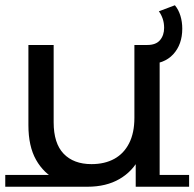

<svg xmlns="http://www.w3.org/2000/svg" viewBox="-22 -701 739 730"><path d="M512 9V-36H697V9ZM310 9Q245 9 194.5 -16.5Q144 -42 115 -93.5Q86 -145 86 -225V-530H182V-236Q182 -156 220 -116.5Q258 -77 326 -77Q376 -77 412.5 -97Q449 -117 469 -156.5Q489 -196 489 -253V-530H585V8H494V-139L509 -102Q483 -50 432.5 -20.5Q382 9 310 9ZM-2 9V-36H314L310 9ZM494 9V-36H679V9ZM521 -457V-530H538Q571 -530 586.5 -548.5Q602 -567 602 -595Q602 -614 596.5 -630Q591 -646 582 -658L643 -681Q657 -664 664 -641Q671 -618 671 -592Q671 -532 636.5 -494.5Q602 -457 538 -457Z"/></svg>

Font: Montserrat Underline Thin Medium
Style: Regular
Weight: 500
Version: Version 9.000